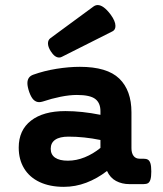

<svg xmlns="http://www.w3.org/2000/svg" viewBox="-20 -725 640 756"><path d="M497.6 -282.7V-141.6Q497.6 -122.1 505.9 -111.1Q514.2 -100.1 529.8 -100.1H544.9Q556.6 -100.1 563 -95.9Q569.3 -91.8 572.5 -81.1Q575.7 -70.3 575.7 -49.8Q575.7 -29.3 572.5 -18.6Q569.3 -7.8 563 -3.9Q556.6 0 544.9 0H490.2Q460 0 436.8 -12.5Q413.6 -24.9 401.4 -51.8Q362.8 -22 319.8 -5.6Q276.9 10.7 231.4 10.7Q176.3 10.7 136.2 -8.1Q96.2 -26.9 75 -61.8Q53.7 -96.7 53.7 -144Q53.7 -212.4 102.1 -250Q150.4 -287.6 237.3 -287.6Q302.2 -287.6 375.5 -272.9V-287.1Q375.5 -319.8 355 -335.4Q334.5 -351.1 282.7 -351.1Q253.9 -351.1 218.5 -344Q183.1 -336.9 148.4 -325.2Q140.1 -322.8 134.3 -322.8Q122.1 -322.8 112.5 -331.8Q103 -340.8 95.2 -362.3Q87.9 -383.8 87.9 -397.5Q87.9 -422.4 110.4 -430.7Q153.8 -446.3 202.6 -454.1Q251.5 -461.9 294.4 -461.9Q401.9 -461.9 449.7 -415.5Q497.6 -369.1 497.6 -282.7ZM179.7 -139.2Q179.7 -116.2 197 -104.2Q214.4 -92.3 247.1 -92.3Q280.8 -92.3 313.7 -105.7Q346.7 -119.1 375.5 -142.6V-173.8Q311 -187 249.5 -187Q215.3 -187 197.5 -174.8Q179.7 -162.6 179.7 -139.2ZM364.7 -705.1Q387.2 -705.1 415 -668.5Q434.6 -642.1 434.6 -623Q434.6 -607.4 422.9 -601.6L224.1 -501.5Q219.2 -498.5 212.9 -498.5Q195.3 -498.5 179.7 -523.4Q168.9 -540.5 168.9 -554.2Q168.9 -567.9 179.2 -575.2L348.6 -699.7Q356.4 -705.1 364.7 -705.1Z"/></svg>

Font: Courier Prime
Style: Bold
Weight: 700
Designer: Alan Dague-Greene, Quote-Unquote Apps
Foundry: Quote-Unquote Apps
Version: Version 3.018